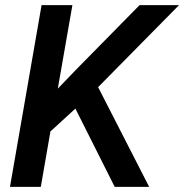

<svg xmlns="http://www.w3.org/2000/svg" viewBox="-20 -731 720 751"><path d="M274.9 -306.2 177.2 -216.8 139.6 0H19L142.6 -710.9H263.2L206.1 -384.3L280.8 -461.9L525.9 -710.9H680.2L363.8 -390.1L563.5 0H428.7Z"/></svg>

Font: Roboto Medium
Style: Italic
Weight: 500
Italic angle: -12°
Designer: Google
Version: Version 2.134; 2016